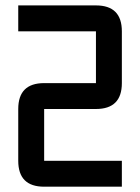

<svg xmlns="http://www.w3.org/2000/svg" viewBox="-20 -704 528 724"><path d="M48.8 -683.6H341.8Q439.5 -683.6 439.5 -585.9V-390.6Q439.5 -293 341.8 -293H146.5V-97.7H439.5V0H146.5Q48.8 0 48.8 -97.7V-293Q48.8 -390.6 146.5 -390.6H341.8V-585.9H48.8Z"/></svg>

Font: BabelStone Runic Byrhtferth
Style: Regular
Weight: 400
Designer: Andrew West
Foundry: BabelStone
Version: Version 7.004;November 9, 2023